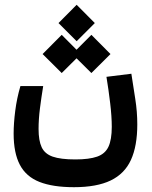

<svg xmlns="http://www.w3.org/2000/svg" viewBox="-20 -592 626 790"><path d="M284.2 178.2Q197.3 178.2 142.3 156.5Q87.4 134.8 61.8 86.2Q36.1 37.6 36.1 -42.5Q36.1 -84 42.7 -136Q49.3 -188 64 -237.8H157.7Q149.9 -189.9 144.3 -145.5Q138.7 -101.1 138.7 -61.5Q138.7 -13.7 151.4 13.7Q164.1 41 196.8 52.5Q229.5 64 290 64Q346.7 64 379.6 52.5Q412.6 41 426.3 11.7Q439.9 -17.6 439.9 -70.3Q439.9 -112.8 433.3 -167.7Q426.8 -222.7 418 -275.9L520.5 -288.6Q528.3 -237.3 536.6 -184.8Q544.9 -132.3 544.9 -80.1Q544.9 8.8 518.8 65.9Q492.7 123 435.3 150.6Q377.9 178.2 284.2 178.2ZM295.4 -422.4 220.7 -497.1 295.4 -572.3 370.1 -497.1ZM356 -291.5 277.3 -369.6 356 -448.7 434.6 -369.6ZM233.9 -291.5 155.3 -369.6 233.9 -448.7 312.5 -369.6Z"/></svg>

Font: Cascadia Mono Medium
Style: Regular
Weight: 500
Monospace: yes
Designer: Aaron Bell
Foundry: Saja Typeworks
Version: Version 2407.024